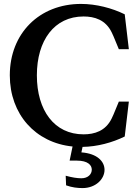

<svg xmlns="http://www.w3.org/2000/svg" viewBox="-20 -735 707 979"><path d="M30 -351C30 -152 161 -7 350 12L335 84H372C428 84 448 107 448 130C448 153 429 174 395 174C373 174 348 170 315 161L317 210C347 221 376 224 401 224C468 224 513 178 513 131C513 89 477 48 395 42L401 14C476 13 553 -8 616 -39L637 -217H586C573 -188 563 -158 549 -130C518 -67 462 -50 406 -50C257 -50 168 -172 168 -351C168 -529 257 -651 406 -651C462 -651 518 -634 549 -571C563 -543 573 -513 586 -484H637L616 -662C551 -694 470 -715 393 -715C181 -715 30 -565 30 -351Z"/></svg>

Font: LT Superior Serif Semibold
Style: Regular
Weight: 600
Designer: Daniel Lyons
Foundry: LyonsType
Version: Version 2.120;FEAKit 1.0